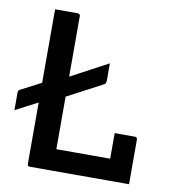

<svg xmlns="http://www.w3.org/2000/svg" viewBox="-98 -772 777 843"><g transform="rotate(10 290.5 -350.0)"><path d="M91 0Q88 0 86 -0.5Q84 -1 82.5 -2.5Q81 -4 80.5 -6Q80 -8 80 -11Q80 -91 80 -172.5Q80 -254 80 -332.5Q80 -411 80 -482Q80 -553 80 -611Q80 -633 80 -655.5Q80 -678 80 -700Q106 -700 131 -700Q156 -700 181 -700Q185 -700 187 -698.5Q189 -697 190.5 -695Q192 -693 192 -689Q192 -616 192 -541.5Q192 -467 192 -392.5Q192 -318 192 -244Q192 -170 192 -96H451Q471 -96 485 -90.5Q499 -85 508.5 -72.5Q518 -60 524 -42Q530 -24 533 0ZM432 -210Q448 -210 463 -210Q478 -210 492 -210Q506 -210 522 -210Q526 -210 528 -208.5Q530 -207 531.5 -205Q533 -203 533 -199Q533 -181 533 -155Q533 -129 533 -100Q533 -71 533 -45Q533 -19 533 0Q494 -3 472 -13Q450 -23 441 -40.5Q432 -58 432 -82Q432 -98 432 -122Q432 -146 432 -170.5Q432 -195 432 -210ZM358 -508Q358 -498 358 -481.5Q358 -465 358 -431Q358 -426 357 -423Q356 -420 354.5 -417.5Q353 -415 349 -413L182 -325Q171 -319 160 -316.5Q149 -314 138 -311.5Q127 -309 114 -302L-19 -233Q-19 -242 -19 -249Q-19 -256 -19 -268.5Q-19 -281 -19 -306Q-19 -314 -18 -318Q-17 -322 -11 -325L118 -392Q129 -398 139 -400.5Q149 -403 159.5 -405.5Q170 -408 182 -414Z"/></g></svg>

Font: Recursive Monospace Medium
Style: Regular
Weight: 500
Version: Version 1.047